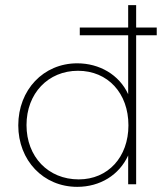

<svg xmlns="http://www.w3.org/2000/svg" viewBox="-20 -716 629 746"><path d="M280 10C369 10 443 -36 478 -112V0H509V-579H589V-609H509V-696H478V-609H290V-579H478V-350C443 -426 366 -470 280 -470C149 -470 51 -367 51 -229C51 -93 148 10 280 10ZM83 -230C83 -353 167 -441 283 -441C399 -441 479 -354 479 -229C479 -106 400 -19 286 -19C167 -19 83 -107 83 -230Z"/></svg>

Font: MV Cash Thin
Style: Regular
Weight: 100
Designer: Rodrigo Fuenzalida
Foundry: fragTYPE
Version: Version 1.100;Glyphs 3.1.2 (3151)